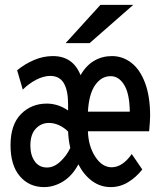

<svg xmlns="http://www.w3.org/2000/svg" viewBox="-20 -752 656 784"><path d="M23 -159Q23 -243 65.5 -286Q108 -329 171 -329Q217 -329 258 -301V-327Q258 -383 240.5 -412.5Q223 -442 185 -442Q158 -442 128 -426.5Q98 -411 73 -386L50 -465Q80 -490 118 -506.5Q156 -523 196 -523Q278 -523 309 -445Q331 -484 364 -503.5Q397 -523 437 -523Q481 -523 516.5 -495.5Q552 -468 572.5 -413Q593 -358 593 -279Q593 -260 589 -216H339Q341 -155 369 -112Q397 -69 436 -69Q480 -69 518 -123L561 -60Q536 -28 503 -8Q470 12 432 12Q390 12 356 -13Q322 -38 300 -81Q275 -34 237.5 -11Q200 12 160 12Q99 12 61 -32.5Q23 -77 23 -159ZM510 -296Q509 -370 487 -405.5Q465 -441 432 -441Q394 -441 368.5 -404.5Q343 -368 339 -296ZM267 -148Q260 -177 258 -215Q242 -231 221.5 -240.5Q201 -250 180 -250Q148 -250 126 -226.5Q104 -203 104 -158Q104 -118 122 -93Q140 -68 172 -68Q200 -68 226 -92Q252 -116 267 -148ZM390 -732H524L346 -576H248Z"/></svg>

Font: Overpass Mono Light
Style: Bold
Weight: 600
Monospace: yes
Designer: Delve Withrington, Dave Bailey
Foundry: Delve Fonts
Version: Version 1.000;DELV;Overpass